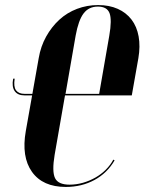

<svg xmlns="http://www.w3.org/2000/svg" viewBox="-20 -729 582 759"><path d="M76 -352Q50 -352 38 -369Q26 -386 32 -418H38Q33 -386 43.5 -372Q54 -358 77 -358H108L133 -499Q141 -546 162.5 -584.5Q184 -623 214.5 -651Q245 -679 284.5 -694Q324 -709 368 -709Q412 -709 445.5 -694Q479 -679 500 -651.5Q521 -624 528 -585Q535 -546 527 -499L501 -352H237L196 -117Q185 -51 197.5 -25Q210 1 255 1Q282 1 308 -6.5Q334 -14 357 -27Q380 -40 398.5 -58.5Q417 -77 428 -98L433 -95Q404 -45 353.5 -17.5Q303 10 240 10Q149 10 106.5 -49.5Q64 -109 82 -211L107 -352ZM239 -358H372L412 -588Q423 -651 413 -677Q403 -703 367 -703Q331 -703 310.5 -676Q290 -649 279 -588Z"/></svg>

Font: Moniqa Black Ita Display
Style: Italic
Weight: 900
Italic angle: -10°
Designer: Rajesh Rajput
Foundry: Rajesh Rajput
Version: Version 1.000